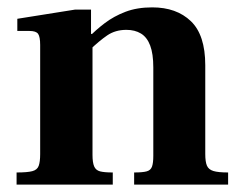

<svg xmlns="http://www.w3.org/2000/svg" viewBox="-20 -501 663 521"><path d="M344 0V-33Q367 -33 378 -36Q389 -39 392.5 -49Q396 -59 396 -78V-318Q396 -355 387.5 -377.5Q379 -400 362.5 -410Q346 -420 323 -420Q293 -420 271 -405Q249 -390 222 -364L219 -398Q239 -419 264 -438Q289 -457 320.5 -469Q352 -481 393 -481Q459 -481 498 -443.5Q537 -406 537 -324V-83Q537 -62 541.5 -51.5Q546 -41 559 -37Q572 -33 599 -33V0ZM25 0V-33Q54 -33 67.5 -36.5Q81 -40 85 -51Q89 -62 89 -83V-379Q89 -401 83.5 -409Q78 -417 60 -417H27V-450L184 -475H227V-409H231V-81Q231 -60 235.5 -49.5Q240 -39 251.5 -36Q263 -33 286 -33V0Z"/></svg>

Font: Frank Ruhl Libre
Style: Bold
Weight: 700
Designer: Yanek Iontef
Foundry: Fontef
Version: Version 6.004